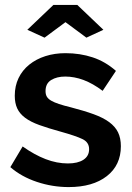

<svg xmlns="http://www.w3.org/2000/svg" viewBox="-20 -750 537 780"><path d="M91 -629 197 -730H294L400 -629L331 -597L246 -660L161 -597ZM259 10Q193 10 130 -11Q67 -32 22 -71L72 -155Q120 -121 165.5 -103.5Q211 -86 256 -86Q296 -86 319 -101Q342 -116 342 -144Q342 -172 315 -185Q288 -198 227 -215Q176 -229 140 -242Q104 -255 82 -271.5Q60 -288 50 -309.5Q40 -331 40 -361Q40 -401 55.5 -433Q71 -465 99 -487.5Q127 -510 164.5 -522Q202 -534 246 -534Q305 -534 356.5 -517Q408 -500 451 -462L397 -381Q357 -411 319.5 -425Q282 -439 245 -439Q211 -439 188 -425Q165 -411 165 -380Q165 -366 170.5 -357Q176 -348 188 -341Q200 -334 219.5 -327.5Q239 -321 268 -314Q322 -300 360.5 -286Q399 -272 423.5 -254Q448 -236 459.5 -212.5Q471 -189 471 -156Q471 -79 414 -34.5Q357 10 259 10Z"/></svg>

Font: PTCRaleway
Style: Bold
Weight: 700
Designer: Matt McInerney, Pablo Impallari, Rodrigo Fuenzalida
Foundry: Matt McInerney, Pablo Impallari, Rodrigo Fuenzalida
Version: Version 3.000g; ttfautohint (v1.5) -l 8 -r 28 -G 28 -x 14 -D